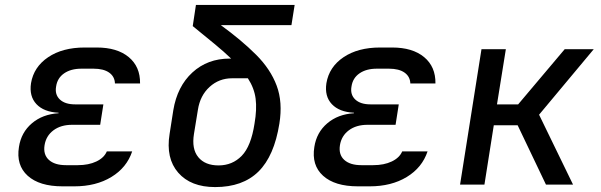

<svg xmlns="http://www.w3.org/2000/svg" viewBox="-20 -750 2440 780"><path d="M282 7H234Q140 7 92.5 -36Q45 -79 57 -153Q66 -212 109.5 -249Q153 -286 218 -290V-292Q158 -295 128 -327Q98 -359 106 -412Q117 -478 175.5 -517.5Q234 -557 324 -557H373Q456 -557 503 -518Q550 -479 549 -411H447Q446 -439 423.5 -455Q401 -471 360 -471H311Q268 -471 240.5 -452Q213 -433 208 -399Q202 -366 223 -346Q244 -326 285 -326H400L387 -243H273Q227 -243 197 -220.5Q167 -198 161 -160Q155 -122 178.5 -100.5Q202 -79 248 -79H296Q340 -79 371.5 -94Q403 -109 414 -135H517Q495 -69 432.5 -31Q370 7 282 7Z M854 10Q755 10 704 -48.5Q653 -107 669 -206L684 -302Q700 -399 761.5 -455.5Q823 -512 913 -512H919Q890 -540 851 -572Q812 -604 763 -644L776 -730H1177L1164 -648H877Q962 -586 1020.5 -527.5Q1079 -469 1104 -402Q1129 -335 1115 -248Q1094 -116 1030 -53Q966 10 854 10ZM868 -78Q924 -78 962 -117Q1000 -156 1014 -248Q1024 -306 1018.5 -349Q1013 -392 987 -432H923Q870 -432 831.5 -397Q793 -362 784 -304L768 -206Q758 -145 785.5 -111.5Q813 -78 868 -78Z M1482 7H1434Q1340 7 1292.5 -36Q1245 -79 1257 -153Q1266 -212 1309.5 -249Q1353 -286 1418 -290V-292Q1358 -295 1328 -327Q1298 -359 1306 -412Q1317 -478 1375.5 -517.5Q1434 -557 1524 -557H1573Q1656 -557 1703 -518Q1750 -479 1749 -411H1647Q1646 -439 1623.5 -455Q1601 -471 1560 -471H1511Q1468 -471 1440.5 -452Q1413 -433 1408 -399Q1402 -366 1423 -346Q1444 -326 1485 -326H1600L1587 -243H1473Q1427 -243 1397 -220.5Q1367 -198 1361 -160Q1355 -122 1378.5 -100.5Q1402 -79 1448 -79H1496Q1540 -79 1571.5 -94Q1603 -109 1614 -135H1717Q1695 -69 1632.5 -31Q1570 7 1482 7Z M1849 0 1936 -550H2035L1999 -326H2085L2274 -550H2392L2170 -284L2308 0H2198L2083 -241H1986L1948 0Z"/></svg>

Font: JetBrains Mono NL Medium
Style: Italic
Weight: 500
Italic angle: -9°
Monospace: yes
Designer: Philipp Nurullin, Konstantin Bulenkov
Foundry: JetBrains
Version: Version 2.305; ttfautohint (v1.8.4.7-5d5b)